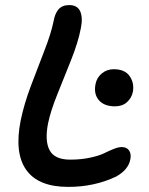

<svg xmlns="http://www.w3.org/2000/svg" viewBox="-20 -731 588 760"><path d="M250 8.8Q131.8 8.8 84 -58.3Q36.1 -125.5 62 -254.9Q75.2 -318.8 102.3 -391.1Q129.4 -463.4 155.5 -530Q181.6 -596.7 191.9 -646Q197.3 -677.7 211.9 -694.3Q226.6 -710.9 253.9 -710.9Q286.6 -710.9 297.6 -685.8Q308.6 -660.6 299.8 -618.2Q289.1 -563 261.5 -493.7Q233.9 -424.3 206.8 -357.2Q179.7 -290 169.9 -241.2Q156.7 -171.9 176.8 -135.5Q196.8 -99.1 257.8 -99.1Q300.8 -99.1 336.7 -106.9Q372.6 -114.7 391.4 -124Q410.2 -133.3 429.2 -141.1Q448.2 -148.9 461.9 -148.9Q481.4 -148.9 490.7 -135.7Q500 -122.6 496.1 -101.1Q488.8 -59.6 439.9 -32.2Q354 8.8 250 8.8ZM435.1 -310.1Q392.6 -310.1 371.6 -334.2Q350.6 -358.4 357.9 -397Q362.8 -423.8 383.1 -440.4Q403.3 -457 430.2 -457Q474.1 -457 493.2 -429.7Q512.2 -402.3 505.9 -367.2Q501 -343.3 482.7 -326.7Q464.4 -310.1 435.1 -310.1Z"/></svg>

Font: Shantell Sans Normal
Style: Italic
Weight: 500
Italic angle: -11.31°
Designer: Stephen Nixon, Anya Danilova, Shantell Martin
Foundry: Arrow Type
Version: Version 1.006;[559af2be0]